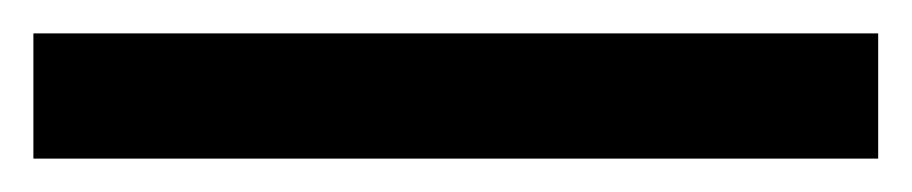

<svg xmlns="http://www.w3.org/2000/svg" viewBox="-23 -855 546 115"><path d="M503 -760H-3V-835H503Z"/></svg>

Font: Noto Sans Hebrew Medium
Style: Regular
Weight: 500
Designer: Monotype Design Team
Foundry: Monotype Imaging Inc.
Version: Version 2.003